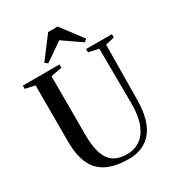

<svg xmlns="http://www.w3.org/2000/svg" viewBox="-224 -1094 1134 1238"><g transform="rotate(-30 343.0 -475.0)"><path d="M371 9Q276 9 212.5 -20.2Q149 -49.5 117 -114.2Q85 -179 85 -285.5V-703L13 -718.5V-743H285.5V-718.5L203.5 -703V-269.5Q203.5 -196.5 215.5 -148.8Q227.5 -101 250 -73.5Q272.5 -46 304.2 -34.8Q336 -23.5 375.5 -23.5Q432.5 -23.5 474.2 -53.2Q516 -83 539.2 -143Q562.5 -203 562 -293.5L559 -702.5L484 -718.5V-743H676V-718.5L610 -703L606 -296.5Q605.5 -215 588.5 -157Q571.5 -99 540.2 -62.5Q509 -26 466 -8.5Q423 9 371 9ZM227 -785 206.5 -801 327 -960.5H397.5L518.5 -801L498 -785L362.5 -879Z"/></g></svg>

Font: Merriweather 120pt Medium
Style: Regular
Weight: 500
Version: Version 2.100